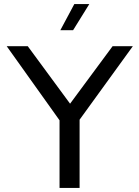

<svg xmlns="http://www.w3.org/2000/svg" viewBox="-20 -928 688 948"><path d="M274 0H373V-337L636 -700H536L326 -416L117 -700H13L274 -334ZM278 -779H341L421 -908H347Z"/></svg>

Font: Chess Sans Medium
Style: Regular
Weight: 500
Designer: Wolf Bōese
Foundry: Wolf Bōese
Version: Version 7.223;Glyphs 3.3 (3306)